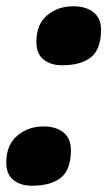

<svg xmlns="http://www.w3.org/2000/svg" viewBox="-22 -580 342 612"><path d="M94 -446Q94 -503 128.5 -531.5Q163 -560 211 -560Q252 -560 276 -541Q300 -522 300 -486Q300 -423 268 -397.5Q236 -372 176 -372Q139 -372 116.5 -390.5Q94 -409 94 -446ZM-2 -61Q-2 -118 33 -147.5Q68 -177 117 -177Q156 -177 180 -158Q204 -139 204 -101Q204 -39 172 -13.5Q140 12 80 12Q43 12 20.5 -6.5Q-2 -25 -2 -61Z"/></svg>

Font: Noto Sans Display Black
Style: Italic
Weight: 900
Italic angle: -12°
Designer: Monotype Design team
Foundry: Monotype Imaging Inc.
Version: Version 1.000